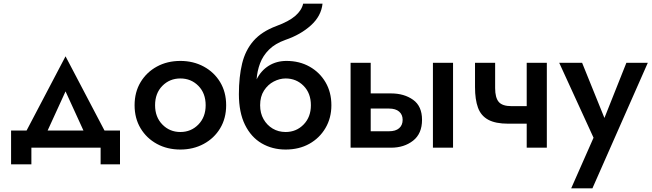

<svg xmlns="http://www.w3.org/2000/svg" viewBox="-20 -800 3529 1040"><path d="M525 0H150V90H40V-93H124L335 -495L546 -93H630V90H525ZM335 -305 238 -93H432Z M709 -230Q709 -301 741.5 -355Q774 -409 830 -439.5Q886 -470 957 -470Q1027 -470 1083.5 -439.5Q1140 -409 1172.5 -355Q1205 -301 1205 -230Q1205 -159 1172.5 -105Q1140 -51 1083.5 -20.5Q1027 10 957 10Q886 10 830 -20.5Q774 -51 741.5 -105Q709 -159 709 -230ZM820 -230Q820 -166 859.5 -125.5Q899 -85 957 -85Q1015 -85 1054.5 -125.5Q1094 -166 1094 -230Q1094 -295 1054.5 -335Q1015 -375 957 -375Q899 -375 859.5 -335Q820 -295 820 -230Z M1274 -290Q1274 -384 1291.5 -456Q1309 -528 1353 -578.5Q1397 -629 1477 -659Q1545 -684 1579.5 -714Q1614 -744 1622 -780H1727Q1720 -713 1664 -662.5Q1608 -612 1526 -584Q1470 -564 1437 -531Q1404 -498 1388.5 -456.5Q1373 -415 1370 -370Q1394 -418 1436 -444Q1478 -470 1532 -470Q1602 -470 1657 -439Q1712 -408 1743.5 -354Q1775 -300 1775 -230Q1775 -161 1743 -106.5Q1711 -52 1655.5 -21Q1600 10 1527 10Q1455 10 1397.5 -23.5Q1340 -57 1307 -124Q1274 -191 1274 -290ZM1389 -230Q1389 -187 1407.5 -154.5Q1426 -122 1457 -103.5Q1488 -85 1527 -85Q1585 -85 1624.5 -125.5Q1664 -166 1664 -230Q1664 -295 1624.5 -335Q1585 -375 1527 -375Q1495 -375 1463 -358.5Q1431 -342 1410 -309.5Q1389 -277 1389 -230Z M2325 -460H2434V0H2325ZM1879 -460H1988V-294H2098Q2169 -294 2217.5 -259.5Q2266 -225 2266 -151Q2266 -76 2217.5 -38Q2169 0 2098 0H1879ZM2087 -212H1988V-89H2087Q2123 -89 2142 -105.5Q2161 -122 2161 -151Q2161 -179 2142 -195.5Q2123 -212 2087 -212Z M2662 -460V-323Q2662 -271 2681.5 -248Q2701 -225 2751 -225H2833V-460H2942V0H2833V-130H2733Q2664 -130 2624.5 -151.5Q2585 -173 2569 -217Q2553 -261 2553 -328V-460Z M3489 -460 3189 220H3074L3195 -54L3009 -460H3133L3254 -161L3373 -460Z"/></svg>

Font: Jost* Medium
Style: Regular
Weight: 500
Version: Version 3.7